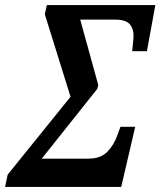

<svg xmlns="http://www.w3.org/2000/svg" viewBox="-60 -734 630 754"><path d="M-40 0 -30 -48 217 -354 116 -678 124 -714H550L517 -533H459L464 -582Q467 -615 452 -636Q437 -657 392 -657H255L326 -400L322 -385L104 -111H288Q335 -111 361.5 -138Q388 -165 402 -206L413 -236H471L416 0Z"/></svg>

Font: Noto Serif ExtraCondensed SemiBold
Style: Italic
Weight: 600
Width: 2
Italic angle: -12°
Designer: Monotype Design Team
Foundry: Monotype Imaging Inc.
Version: Version 2.013